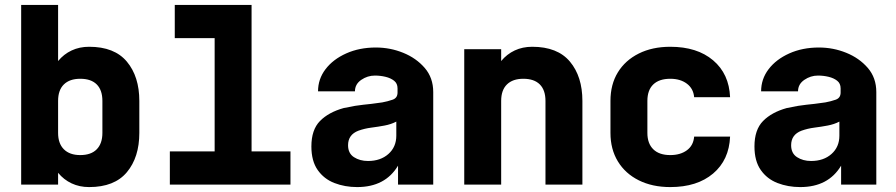

<svg xmlns="http://www.w3.org/2000/svg" viewBox="-20 -750 3640 780"><path d="M66 0V-730H216V-502Q239 -530 271 -545Q303 -560 342 -560Q445 -560 495.5 -499.5Q546 -439 546 -340V-210Q546 -111 495.5 -50.5Q445 10 342 10Q303 10 271 -5Q239 -20 216 -48V0ZM306 -430Q263 -430 239.5 -407Q216 -384 216 -340V-210Q216 -167 239.5 -143.5Q263 -120 306 -120Q350 -120 373 -143.5Q396 -167 396 -210V-340Q396 -384 373 -407Q350 -430 306 -430Z M670 0V-135H852V-595H690V-730H1002V-135H1160V0Z M1431 10Q1381 10 1338.5 -6.5Q1296 -23 1270.5 -59.5Q1245 -96 1245 -155Q1245 -223 1280 -258.5Q1315 -294 1376 -311Q1404 -317 1422.5 -320Q1441 -323 1456 -324.5Q1471 -326 1488.5 -328Q1506 -330 1533 -334Q1555 -338 1575 -345Q1595 -352 1595 -374V-376V-391Q1595 -411 1581 -422Q1567 -433 1546 -438Q1525 -443 1503 -443Q1473 -443 1447.5 -425.5Q1422 -408 1422 -379H1272Q1272 -429 1302.5 -469Q1333 -509 1386.5 -533Q1440 -557 1507 -557Q1565 -557 1618 -535.5Q1671 -514 1705.5 -474Q1740 -434 1740 -376V0H1597V-77Q1545 10 1431 10ZM1475 -96Q1526 -96 1558 -124.5Q1590 -153 1590 -199V-256Q1569 -245 1542.5 -240Q1516 -235 1488.5 -231.5Q1461 -228 1436 -219Q1394 -203 1394 -160Q1394 -127 1418 -111.5Q1442 -96 1475 -96Z M1866 0V-550H2016V-502Q2039 -530 2071 -545Q2103 -560 2142 -560Q2245 -560 2295.5 -499.5Q2346 -439 2346 -340V0H2196V-340Q2196 -384 2173 -407Q2150 -430 2106 -430Q2063 -430 2039.5 -407Q2016 -384 2016 -340V0Z M2703 10Q2630 10 2575 -17.5Q2520 -45 2490 -94.5Q2460 -144 2460 -210V-340Q2460 -407 2490 -456Q2520 -505 2575 -532.5Q2630 -560 2703 -560Q2812 -560 2877 -505Q2942 -450 2946 -355H2800Q2797 -390 2770.5 -410Q2744 -430 2703 -430Q2658 -430 2634 -407Q2610 -384 2610 -340V-210Q2610 -167 2634 -143.5Q2658 -120 2703 -120Q2744 -120 2770.5 -139.5Q2797 -159 2800 -195H2946Q2942 -100 2877 -45Q2812 10 2703 10Z M3231 10Q3181 10 3138.5 -6.5Q3096 -23 3070.5 -59.5Q3045 -96 3045 -155Q3045 -223 3080 -258.5Q3115 -294 3176 -311Q3204 -317 3222.5 -320Q3241 -323 3256 -324.5Q3271 -326 3288.5 -328Q3306 -330 3333 -334Q3355 -338 3375 -345Q3395 -352 3395 -374V-376V-391Q3395 -411 3381 -422Q3367 -433 3346 -438Q3325 -443 3303 -443Q3273 -443 3247.5 -425.5Q3222 -408 3222 -379H3072Q3072 -429 3102.5 -469Q3133 -509 3186.5 -533Q3240 -557 3307 -557Q3365 -557 3418 -535.5Q3471 -514 3505.5 -474Q3540 -434 3540 -376V0H3397V-77Q3345 10 3231 10ZM3275 -96Q3326 -96 3358 -124.5Q3390 -153 3390 -199V-256Q3369 -245 3342.5 -240Q3316 -235 3288.5 -231.5Q3261 -228 3236 -219Q3194 -203 3194 -160Q3194 -127 3218 -111.5Q3242 -96 3275 -96Z"/></svg>

Font: Tiny ExtraBold
Style: Regular
Weight: 800
Designer: Philipp Nurullin, Konstantin Bulenkov
Foundry: JetBrains
Version: Version 2.251; ttfautohint (v1.8.4.7-5d5b)